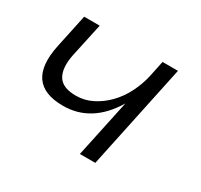

<svg xmlns="http://www.w3.org/2000/svg" viewBox="-104 -588 755 722"><g transform="rotate(30 273.0 -227.5)"><path d="M71.8 -455.1H139.2L107.9 -310.1Q95.2 -249 114.5 -215.6Q133.8 -182.1 192.9 -182.1Q230 -182.1 263.4 -199Q296.9 -215.8 324.5 -244.4Q352.1 -272.9 370.6 -310.1Q389.2 -347.2 397.9 -387.2L412.1 -455.1H479L382.8 0H315.9L369.1 -250Q293.9 -125 169.9 -125Q2 -125 41 -310.1Z"/></g></svg>

Font: Anonymous Pro
Style: Italic
Weight: 400
Italic angle: -12°
Monospace: yes
Designer: Mark Simonson
Version: Version 1.003